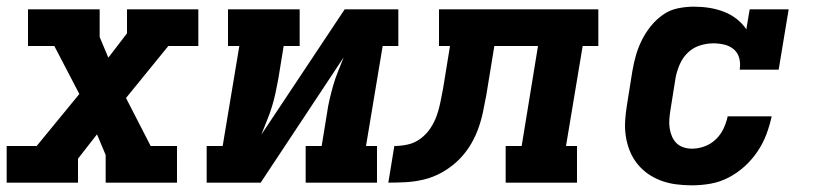

<svg xmlns="http://www.w3.org/2000/svg" viewBox="-21 -548 2441 576"><path d="M-1 0V-110H89L217 -266L142 -410H63V-520H278V-437L304 -375L360 -448V-520H574V-410H484L357 -254L431 -110H510V0H296V-83L270 -145L213 -72V0Z M599 0V-110H647L697 -410H663V-520H878V-410H830L814 -312Q810 -290 805.5 -269Q801 -248 794.5 -227Q788 -206 779.5 -185.5Q771 -165 763 -144L1013 -520H1174V-410H1127L1077 -110H1110V0H896V-110H944L960 -208Q963 -230 968 -251Q973 -272 979 -293Q985 -314 993.5 -334.5Q1002 -355 1010 -376L761 0Z M1144 0 1162 -110Q1182 -110 1202.5 -114.5Q1223 -119 1240.5 -132Q1258 -145 1270 -163Q1282 -181 1289 -200.5Q1296 -220 1300 -240.5Q1304 -261 1308 -281L1329 -410H1296V-520H1774V-410H1727L1677 -110H1710V0H1496V-110H1544L1593 -410H1462L1438 -263Q1433 -236 1427.5 -210Q1422 -184 1412 -157.5Q1402 -131 1386.5 -107Q1371 -83 1350 -63.5Q1329 -44 1303.5 -30Q1278 -16 1251 -9.5Q1224 -3 1197 -1.5Q1170 0 1144 0Z M2055 8Q2031 8 2007.5 5Q1984 2 1962.5 -6Q1941 -14 1923 -26.5Q1905 -39 1891 -56.5Q1877 -74 1868.5 -95Q1860 -116 1856.5 -139Q1853 -162 1854.5 -186Q1856 -210 1860 -234L1876 -334Q1880 -358 1886.5 -381Q1893 -404 1904 -426.5Q1915 -449 1931 -469Q1947 -489 1967.5 -503.5Q1988 -518 2012.5 -523Q2037 -528 2060 -528Q2084 -528 2106.5 -524.5Q2129 -521 2150 -513Q2171 -505 2188.5 -491.5Q2206 -478 2218 -460L2228 -520H2345L2315 -339H2198Q2201 -356 2197 -372.5Q2193 -389 2181 -399.5Q2169 -410 2152.5 -414Q2136 -418 2119 -418Q2099 -418 2078.5 -411.5Q2058 -405 2042.5 -390Q2027 -375 2018.5 -355.5Q2010 -336 2006 -316L1990 -216Q1988 -203 1987 -189.5Q1986 -176 1988 -163Q1990 -150 1995 -138.5Q2000 -127 2008.5 -118.5Q2017 -110 2029.5 -106Q2042 -102 2055 -102Q2074 -102 2093 -109Q2112 -116 2126.5 -130Q2141 -144 2149.5 -162Q2158 -180 2162 -199H2294Q2288 -171 2278 -144.5Q2268 -118 2251.5 -93.5Q2235 -69 2213 -49Q2191 -29 2165 -15.5Q2139 -2 2111 3Q2083 8 2055 8Z"/></svg>

Font: Iosevka Etoile XBdObl
Style: Regular
Weight: 800
Italic angle: -9°
Designer: Belleve Invis
Foundry: Belleve Invis
Version: Version 15.5.2; ttfautohint (v1.8.4)